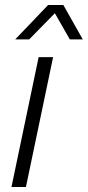

<svg xmlns="http://www.w3.org/2000/svg" viewBox="-20 -750 352 770"><path d="M26 0 135 -521H193L84 0ZM41 -592 173 -730H234L312 -592H260L200 -697L97 -592Z"/></svg>

Font: Mona Sans ExtraLight Light
Style: Italic
Weight: 300
Italic angle: -11.6951°
Version: Version 2.000